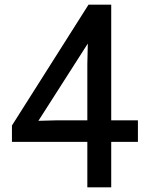

<svg xmlns="http://www.w3.org/2000/svg" viewBox="-20 -800 640 820"><path d="M455 0H353V-194H31V-264L358 -780H455V-286H569V-194H455ZM144 -284 218 -286H353V-527L355 -614Z"/></svg>

Font: Tanohe Sans Medium
Style: Regular
Weight: 500
Designer: Village Type and Design LLC
Foundry: Cooper Hewitt Smithsonian Design Museum
Version: Version 1.00;September 29, 2021;FontCreator 13.0.0.2655 64-b